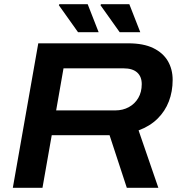

<svg xmlns="http://www.w3.org/2000/svg" viewBox="-20 -893 859 913"><path d="M41 0 162 -687H590Q662 -687 708.5 -664.5Q755 -642 778 -603Q801 -564 801 -513Q801 -458 783 -411Q765 -364 729 -328.5Q693 -293 639 -273L733 0H583L501 -250H226L182 0ZM247 -368H528Q564 -368 592.5 -383.5Q621 -399 637.5 -427Q654 -455 654 -493Q654 -529 632 -548.5Q610 -568 568 -568H282ZM351 -740 260 -868 262 -873H397L449 -740ZM549 -740 458 -868 460 -873H595L647 -740Z"/></svg>

Font: Archivo SemiExpanded SemiBold
Style: Italic
Weight: 600
Width: 6
Italic angle: -10°
Designer: Hector Gatti
Foundry: Omnibus-Type
Version: Version 2.001